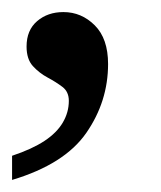

<svg xmlns="http://www.w3.org/2000/svg" viewBox="-39 -144 267 318"><path d="M-19 154V114Q14 103 34.5 89.5Q55 76 65 59Q75 42 75 23Q75 8 64.5 0Q54 -8 40 -15.5Q26 -23 15.5 -34.5Q5 -46 5 -67Q5 -94 22.5 -109Q40 -124 66 -124Q96 -124 118 -102Q140 -80 140 -38Q140 24 104 76Q68 128 -19 154Z"/></svg>

Font: Noto Serif Kannada
Style: Regular
Weight: 400
Designer: Universal Thirst, Indian Type Foundry and the Monotype Design Team
Foundry: Monotype Imaging Inc.
Version: Version 2.003